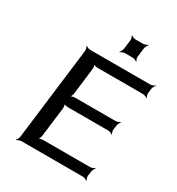

<svg xmlns="http://www.w3.org/2000/svg" viewBox="-199 -964 1011 1098"><g transform="rotate(30 306.0 -415.0)"><path d="M532 -20 536 -48C537 -57 545 -72 550 -77L549 -79C543 -74 527 -68 518 -68H209C200 -68 183 -64 177 -59L179 -57C185 -62 191 -79 192 -88L216 -281C217 -290 215 -307 210 -312L208 -310C212 -305 229 -301 238 -301H504C513 -301 527 -295 532 -290L534 -292C529 -297 525 -312 526 -321L530 -349C531 -358 539 -373 544 -378L543 -380C537 -375 521 -369 512 -369H246C237 -369 220 -365 214 -360L216 -358C222 -363 228 -380 229 -389L250 -561C251 -570 249 -587 245 -592L242 -590C247 -585 263 -581 272 -581H571C580 -581 595 -575 599 -570L601 -572C597 -577 593 -592 594 -601L597 -629C598 -638 606 -653 612 -658L610 -660C604 -655 589 -649 580 -649H184C175 -649 160 -655 156 -660L154 -658C158 -653 162 -638 161 -629L86 -20C85 -11 78 4 72 9L74 11C79 6 95 0 104 0H510C519 0 533 6 538 11L540 9C536 4 531 -11 532 -20ZM438 -752 445 -810C447 -819 454 -834 460 -839L458 -841C453 -836 437 -830 428 -830H378C369 -830 355 -836 350 -841L348 -839C352 -834 357 -819 355 -810L348 -752C347 -743 339 -728 334 -723L336 -721C341 -726 357 -732 366 -732H416C425 -732 439 -726 444 -721L446 -723C441 -728 437 -743 438 -752Z"/></g></svg>

Font: Gamestation Storm Oblique 
Style: Italic
Weight: 400
Designer: Jonas Hecksher
Foundry: Jonas Hecksher, Playtypeª, e-types AS
Version: Version 1.003